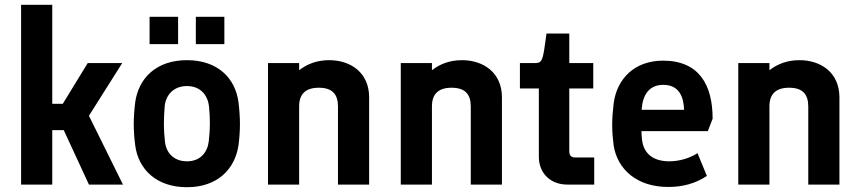

<svg xmlns="http://www.w3.org/2000/svg" viewBox="-20 -770 3586 801"><path d="M68 0H198V-227H246L351 0H493L351 -287L490 -507H346L242 -337H198V-750H68Z M760 11C887 11 960 -64 975 -164C979 -196 981 -224 981 -252C981 -281 979 -310 975 -343C962 -445 887 -519 760 -519C632 -519 558 -444 544 -343C540 -310 538 -281 538 -252C538 -224 540 -196 544 -164C557 -64 632 11 760 11ZM760 -97C703 -97 672 -135 668 -181C662 -233 663 -273 667 -326C671 -372 703 -411 760 -411C817 -411 847 -372 852 -326C857 -272 857 -233 851 -181C846 -136 817 -97 760 -97ZM797 -586H916V-700H797ZM604 -586H723V-700H604Z M1098 0H1228V-326C1228 -377 1254 -404 1310 -404C1366 -404 1390 -377 1390 -326V0H1520V-364C1520 -467 1443 -519 1353 -519C1301 -519 1260 -502 1228 -477V-507H1098Z M1652 0H1782V-326C1782 -377 1808 -404 1864 -404C1920 -404 1944 -377 1944 -326V0H2074V-364C2074 -467 1997 -519 1907 -519C1855 -519 1814 -502 1782 -477V-507H1652Z M2346 0H2459V-113H2378C2364 -113 2355 -122 2355 -137V-401H2455V-507H2355V-630H2260L2251 -567C2243 -514 2236 -507 2213 -507H2149V-401H2228V-116C2228 -47 2277 0 2346 0Z M2768 10C2827 10 2881 -4 2929 -36L2890 -131C2856 -109 2812 -97 2772 -97C2710 -97 2664 -125 2658 -191C2657 -202 2656 -213 2656 -223H2933L2953 -275C2953 -415 2897 -517 2746 -517C2626 -517 2553 -440 2540 -338C2536 -305 2534 -277 2534 -249C2534 -221 2536 -195 2540 -163C2556 -64 2636 10 2768 10ZM2657 -312V-314C2661 -374 2688 -416 2747 -416C2814 -416 2832 -365 2834 -312Z M3060 0H3190V-326C3190 -377 3216 -404 3272 -404C3328 -404 3352 -377 3352 -326V0H3482V-364C3482 -467 3405 -519 3315 -519C3263 -519 3222 -502 3190 -477V-507H3060Z"/></svg>

Font: Finlandica SemiBold
Style: Regular
Weight: 600
Designer: Niklas Ekholm, Juho Hiilivirta, Jaakko Suomalainen
Foundry: Helsinki Type Studio
Version: Version 2.000;Glyphs 3.2 (3202)